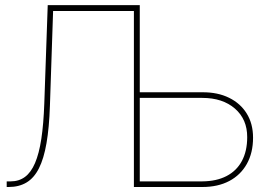

<svg xmlns="http://www.w3.org/2000/svg" viewBox="-20 -748 1096 768"><path d="M6.8 0V-22.5H22.5Q55.7 -22.5 79.8 -40.3Q104 -58.1 120.1 -95.7Q136.2 -133.3 145.3 -192.4Q154.3 -251.5 157.2 -335L170.9 -727.5H528.3L527.3 -704.1H192.4L179.7 -325.2Q176.8 -237.3 166 -175.3Q155.3 -113.3 135.7 -74.7Q116.2 -36.1 86.2 -18.1Q56.2 0 14.6 0ZM528.3 -378.9H789.1Q850.6 -379.4 896.2 -356.9Q941.9 -334.5 967 -293.7Q992.2 -252.9 992.2 -197.3Q992.2 -136.7 967.3 -92.3Q942.4 -47.9 897 -23.9Q851.6 0 789.1 0H515.6V-727.5H539.1V-22.5H789.1Q845.7 -22.9 886 -43.7Q926.3 -64.5 947.5 -104Q968.8 -143.6 968.8 -199.2Q969.2 -270.5 919.9 -313.5Q870.6 -356.4 789.1 -356.4H528.3Z"/></svg>

Font: Inter Tight Thin
Style: Regular
Weight: 250
Designer: Rasmus Andersson
Foundry: rsms
Version: Version 3.004